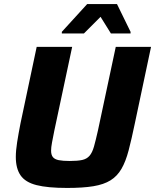

<svg xmlns="http://www.w3.org/2000/svg" viewBox="-20 -919 765 947"><path d="M311 8Q215 8 160 -6Q105 -20 81.5 -54Q58 -88 58 -145Q58 -176 64.5 -217.5Q71 -259 81 -310L161 -688H336L248 -275Q241 -240 236.5 -216Q232 -192 232 -176Q232 -155 241 -144Q250 -133 270 -129Q290 -125 324 -125Q363 -125 385.5 -130Q408 -135 421.5 -150.5Q435 -166 443.5 -196Q452 -226 463 -275L551 -688H725L645 -310Q629 -233 614.5 -177.5Q600 -122 579 -86Q558 -50 525 -29.5Q492 -9 440.5 -0.5Q389 8 311 8ZM285 -754V-762L410 -899H557L624 -762V-754H527L476 -836L394 -754Z"/></svg>

Font: Saira Thin
Style: Bold Italic
Weight: 700
Italic angle: -12°
Version: Version 1.101